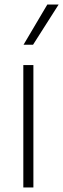

<svg xmlns="http://www.w3.org/2000/svg" viewBox="-20 -828 279 848"><path d="M83 0V-540.5H127.5V0ZM84 -630.5 189 -808H239L126 -630.5Z"/></svg>

Font: Encode Sans Condensed Thin ExtraLight
Style: Regular
Weight: 250
Version: Version 3.002